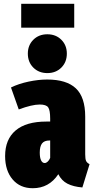

<svg xmlns="http://www.w3.org/2000/svg" viewBox="-20 -974 500 1014"><path d="M453 -107 415 16Q367 12 336 -4Q305 -20 288 -54Q239 20 153 20Q86 20 46.5 -26.5Q7 -73 7 -150Q7 -238 62.5 -285Q118 -332 225 -332H245V-347Q245 -392 234.5 -407Q224 -422 190 -422Q149 -422 79 -396L38 -512Q79 -532 131 -543Q183 -554 229 -554Q331 -554 380.5 -507.5Q430 -461 430 -358V-159Q430 -135 434.5 -124.5Q439 -114 453 -107ZM245 -140V-232H241Q214 -232 202 -216.5Q190 -201 190 -168Q190 -141 197 -127Q204 -113 216 -113Q224 -113 232 -120.5Q240 -128 245 -140ZM333 -691Q333 -646 304 -617Q275 -588 230 -588Q185 -588 156 -617Q127 -646 127 -691Q127 -735 156 -764Q185 -793 230 -793Q275 -793 304 -764Q333 -735 333 -691ZM372 -828H92V-954H372Z"/></svg>

Font: Fira Sans Extra Condensed Black
Style: Regular
Weight: 900
Width: 1
Designer: Carrois Corporate & Edenspiekermann AG
Foundry: Carrois Corporate GbR & Edenspiekermann AG
Version: Version 4.203